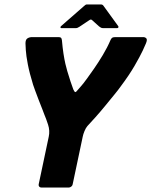

<svg xmlns="http://www.w3.org/2000/svg" viewBox="-20 -839 677 859"><path d="M371 -275Q364 -267 358 -252.5Q352 -238 350 -227L305 -14Q304 -8 298.5 -4Q293 0 288 0H165Q159 0 155.5 -4Q152 -8 153 -14L198 -227Q204 -254 195 -281.5Q186 -309 179 -325Q177 -331 169.5 -350Q162 -369 153 -392Q144 -415 137 -434.5Q130 -454 128 -460Q112 -512 104.5 -551Q97 -590 95.5 -614.5Q94 -639 94 -645Q94 -662 103 -667.5Q112 -673 123 -673H241Q250 -673 253 -670Q256 -667 257 -659Q260 -625 264 -599Q268 -573 272.5 -553.5Q277 -534 281 -521Q289 -494 295.5 -474.5Q302 -455 308 -439Q313 -428 316.5 -427Q320 -426 330 -439Q335 -445 340.5 -451Q346 -457 353.5 -466.5Q361 -476 371 -490Q382 -505 400.5 -531.5Q419 -558 439.5 -592Q460 -626 475 -661Q479 -669 483.5 -671Q488 -673 498 -673H621Q629 -673 634.5 -667.5Q640 -662 633 -645Q631 -639 618.5 -612.5Q606 -586 582 -544.5Q558 -503 519 -451Q510 -438 491.5 -415.5Q473 -393 451 -366Q429 -339 407.5 -315Q386 -291 371 -275ZM255 -713Q251 -713 250.5 -716Q250 -719 253 -722L356 -812Q363 -819 368 -819H432Q439 -819 443 -813L509 -722Q511 -719 509.5 -716Q508 -713 503 -713H444Q436 -713 432 -715Q428 -717 423 -721L392 -749Q387 -754 380 -749L335 -719Q330 -716 326.5 -714.5Q323 -713 317 -713Z"/></svg>

Font: Glory ExtraBold
Style: Italic
Weight: 800
Italic angle: -12°
Version: Version 1.011